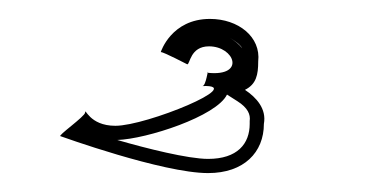

<svg xmlns="http://www.w3.org/2000/svg" viewBox="-20 -707 403 203"><path d="M44 -563C44 -563 152 -524 200 -524C238 -524 259 -546 259 -576C262 -592 251 -604 239 -612C251 -618 253 -628 253 -642C256 -668 232 -687 202 -687C161 -687 150 -652 150 -652C153 -652 178 -639 178 -639C181 -639 181 -658 201 -658C228 -658 240 -626 200 -630C200 -636 198 -616 194 -616C242 -618 135 -574 102 -574C74 -574 70 -594 70 -588C70 -584 40 -563 44 -563ZM104 -559C135 -560 209 -584 220 -607L231 -600C242 -593 245 -586 244 -579V-576C244 -555 231 -539 200 -539C179 -539 135 -550 104 -559ZM172 -659 176 -663ZM223 -667C228 -664 234 -660 236 -656C233 -660 228 -664 223 -667Z"/></svg>

Font: Ampere
Style: OuLn
Weight: 400
Version: Version 1